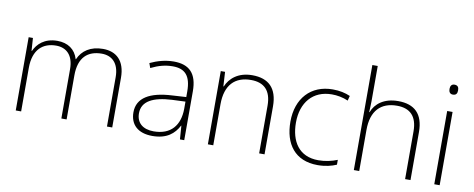

<svg xmlns="http://www.w3.org/2000/svg" viewBox="-65 -1059 3376 1368"><g transform="rotate(10 1622.5 -375.0)"><path d="M626 -540C536 -540 476 -499 448 -434H446C426 -503 371 -540 296 -540C202 -540 152 -489 129 -438H126L120 -530H89V0H128V-315C128 -448 197 -505 293 -505C366 -505 419 -459 419 -357V0H457V-319C457 -449 522 -505 623 -505C696 -505 749 -459 749 -357V0H787V-359C787 -483 722 -540 626 -540Z M1138 -539C1077 -539 1019 -522 968 -498L980 -464C1035 -491 1083 -504 1137 -504C1225 -504 1269 -459 1269 -345V-305L1169 -299C1008 -291 917 -238 917 -133C917 -44 974 10 1078 10C1183 10 1236 -37 1268 -98H1270L1277 0H1308V-353C1308 -482 1251 -539 1138 -539ZM1173 -268 1269 -272V-219C1268 -101 1207 -24 1082 -24C1003 -24 957 -64 957 -133C957 -221 1037 -261 1173 -268Z M1706 -540C1603 -540 1544 -486 1519 -426H1516L1510 -530H1479V0H1518V-297C1518 -437 1587 -505 1703 -505C1797 -505 1850 -455 1850 -345V0H1889V-347C1889 -479 1823 -540 1706 -540Z M2274 10C2330 10 2376 -2 2410 -17V-52C2371 -36 2323 -25 2273 -25C2132 -25 2070 -127 2070 -262C2070 -407 2151 -504 2288 -504C2326 -504 2367 -497 2406 -480L2415 -515C2379 -531 2338 -540 2288 -540C2130 -540 2030 -430 2030 -262C2030 -100 2110 10 2274 10Z M2574 -504V-760H2535V0H2574V-297C2574 -437 2643 -505 2759 -505C2853 -505 2906 -455 2906 -345V0H2945V-347C2945 -479 2879 -539 2762 -539C2658 -539 2597 -488 2574 -426H2571C2572 -454 2574 -475 2574 -504Z M3136 -724C3115 -724 3106 -709 3106 -688C3106 -667 3115 -652 3136 -652C3161 -652 3168 -667 3168 -688C3168 -709 3161 -724 3136 -724ZM3156 -530H3117V0H3156Z"/></g></svg>

Font: Noto Sans Sinhala ExtraLight
Style: Regular
Weight: 200
Designer: Jelle Bosma - Monotype Design Team
Foundry: Monotype Imaging Inc.
Version: Version 2.006